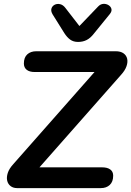

<svg xmlns="http://www.w3.org/2000/svg" viewBox="-20 -969 676 989"><path d="M499 0H69Q48 0 34.5 -10.5Q21 -21 17 -38.5Q13 -56 20 -78Q27 -100 48 -123L503 -639L505 -598H159Q132 -598 117.5 -609.5Q103 -621 103 -642Q103 -673 120.5 -689Q138 -705 167 -705H576Q601 -705 616 -694.5Q631 -684 635 -666.5Q639 -649 631.5 -627.5Q624 -606 604 -584L148 -67L145 -107H506Q533 -107 548 -96Q563 -85 563 -64Q563 -33 545.5 -16.5Q528 0 499 0ZM382 -753Q358 -753 341.5 -765Q325 -777 311 -799L251 -895Q241 -912 245 -925Q249 -938 261.5 -944.5Q274 -951 289.5 -947.5Q305 -944 317 -928L389 -835L485 -935Q497 -948 512 -949Q527 -950 539 -942.5Q551 -935 554 -923Q557 -911 546 -897L463 -795Q446 -773 426.5 -763Q407 -753 382 -753Z"/></svg>

Font: Nunito Variable Extra Light
Style: Italic
Weight: 200
Italic angle: -9°
Designer: Vernon Adams
Foundry: Vernon Adams
Version: Version 3.602